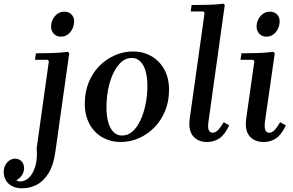

<svg xmlns="http://www.w3.org/2000/svg" viewBox="-148 -757 1583 1037"><path d="M219 -477 226 -469 151 63Q141 135 114.5 178Q88 221 51 240.5Q14 260 -27 260Q-62 260 -85 247Q-108 234 -118 213.5Q-128 193 -128 172Q-128 142 -110 121Q-92 100 -66 100Q-45 100 -31.5 114.5Q-18 129 -18 151Q-18 172 -30 190Q-42 208 -60 216Q-51 223 -39 223Q-13 223 8.5 202.5Q30 182 42.5 142Q55 102 50 44L116 -427L109 -434H41L46 -469Q89 -469 134 -470.5Q179 -472 219 -477ZM181 -559Q156 -559 141 -576.5Q126 -594 128 -619Q130 -649 150 -671.5Q170 -694 200 -694Q226 -694 240.5 -676.5Q255 -659 252 -634Q250 -605 230.5 -582Q211 -559 181 -559Z M571 -479Q624 -479 668 -454.5Q712 -430 738.5 -383.5Q765 -337 765 -271Q765 -210 744 -158.5Q723 -107 686.5 -69.5Q650 -32 603 -11Q556 10 503 10Q451 10 406.5 -14.5Q362 -39 336 -86Q310 -133 310 -198Q310 -259 330.5 -310.5Q351 -362 387.5 -399.5Q424 -437 471.5 -458Q519 -479 571 -479ZM511 -25Q544 -25 569 -48Q594 -71 611.5 -109.5Q629 -148 638.5 -195.5Q648 -243 648 -292Q648 -338 638.5 -372Q629 -406 610 -425Q591 -444 564 -444Q531 -444 506 -421Q481 -398 463 -359.5Q445 -321 436 -273.5Q427 -226 427 -178Q427 -131 436.5 -97Q446 -63 465 -44Q484 -25 511 -25Z M1060 -97 1090 -80Q1066 -29 1036.5 -9.5Q1007 10 971 10Q922 10 895 -21.5Q868 -53 877 -118L957 -688L950 -695H882L887 -730Q930 -730 974.5 -731Q1019 -732 1059 -737L1066 -730L978 -100Q973 -67 980 -53.5Q987 -40 1000 -40Q1016 -40 1031 -56Q1046 -72 1060 -97Z M1365 -97 1396 -80Q1372 -29 1342.5 -9.5Q1313 10 1276 10Q1227 10 1200 -21.5Q1173 -53 1182 -118L1226 -427L1219 -434H1151L1156 -469Q1199 -469 1244 -470.5Q1289 -472 1329 -477L1336 -469L1283 -100Q1279 -67 1285.5 -53.5Q1292 -40 1306 -40Q1322 -40 1336.5 -56Q1351 -72 1365 -97ZM1291 -559Q1266 -559 1251 -576.5Q1236 -594 1238 -619Q1240 -649 1260 -671.5Q1280 -694 1310 -694Q1336 -694 1350.5 -676.5Q1365 -659 1362 -634Q1360 -605 1340.5 -582Q1321 -559 1291 -559Z"/></svg>

Font: Brygada 1918 SemiBold
Style: Italic
Weight: 600
Italic angle: -8°
Designer: Mateusz Machalski | Borys Kosmynka | Przemek Hoffer
Foundry: NIEPODLEGLA 2018
Version: Version 3.006